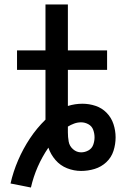

<svg xmlns="http://www.w3.org/2000/svg" viewBox="-20 -755 616 857"><path d="M118 82Q140 -14 196 -96Q206 -66 227.5 -41Q249 -16 279.5 -4Q310 8 342 8Q373 8 402.5 -1Q432 -10 454.5 -31Q477 -52 486.5 -81.5Q496 -111 496 -142Q496 -142 496 -142Q496 -142 496 -142Q496 -142 496 -142Q496 -142 496 -142Q496 -172 486.5 -201Q477 -230 456 -251.5Q435 -273 406.5 -282.5Q378 -292 348 -292Q315 -292 283 -282V-443H458V-530H283V-735H183V-530H56V-443H183V-221Q144 -183 113.5 -137Q83 -91 61 -40Q39 11 27 64ZM342 -75Q322 -75 306 -89Q290 -103 286.5 -123.5Q283 -144 283 -164Q283 -170 283 -176.5Q283 -183 283 -190Q296 -198 311 -203.5Q326 -209 342 -209Q359 -209 374.5 -200.5Q390 -192 396 -175.5Q402 -159 402 -142Q402 -125 396 -108.5Q390 -92 374.5 -83.5Q359 -75 342 -75Z"/></svg>

Font: Iosevka Sparkle Medium
Style: Regular
Weight: 500
Designer: Belleve Invis
Foundry: Belleve Invis
Version: Version 4.5.0; ttfautohint (v1.8.3)